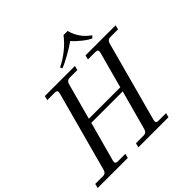

<svg xmlns="http://www.w3.org/2000/svg" viewBox="-234 -1128 1335 1335"><g transform="rotate(-45 434.0 -460.0)"><path d="M-10 0 -2 -32H74Q100 -32 108 -59L269 -653Q276 -680 250 -680H174L182 -712H478L470 -680H394Q368 -680 360 -653L287 -384H596L669 -653Q676 -680 650 -680H574L582 -712H878L870 -680H794Q768 -680 760 -653L599 -59Q592 -32 618 -32H694L686 0H390L398 -32H474Q500 -32 508 -59L588 -352H279L199 -59Q192 -32 218 -32H294L286 0ZM398 -778Q504 -830 574 -920H614Q638 -830 714 -778L700 -762Q676 -771 638.5 -800.5Q601 -830 578 -858Q538 -830 485 -800.5Q432 -771 404 -762Z"/></g></svg>

Font: Old Standard TT
Style: Italic
Weight: 400
Italic angle: -15.2°
Designer: Alexey Kryukov <alexios@thessalonica.org.ru>
Version: Version 2.2